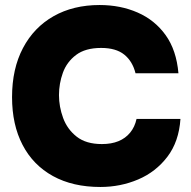

<svg xmlns="http://www.w3.org/2000/svg" viewBox="-20 -737 761 765"><path d="M380 8Q270 8 191 -35.5Q112 -79 70 -159.5Q28 -240 28 -350Q28 -463 71.5 -545.5Q115 -628 193.5 -672.5Q272 -717 377 -717Q460 -717 528.5 -687Q597 -657 640 -597Q683 -537 691 -445H520Q508 -493 475 -519.5Q442 -546 383 -546Q320 -546 283 -518Q246 -490 230.5 -447Q215 -404 215 -358Q215 -312 231.5 -267Q248 -222 285.5 -192.5Q323 -163 386 -163Q424 -163 452 -174.5Q480 -186 498.5 -208.5Q517 -231 524 -263H699Q693 -173 647 -112.5Q601 -52 530.5 -22Q460 8 380 8Z"/></svg>

Font: Onest Black
Style: Regular
Weight: 900
Designer: Dmitri Voloshin, Andrey Kudryavtsev
Foundry: Dmitri Voloshin, Andrey Kudryavtsev
Version: Version 1.000;gftools[0.9.33]